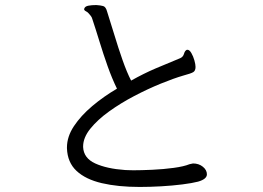

<svg xmlns="http://www.w3.org/2000/svg" viewBox="-20 -740 1040 760"><path d="M744 -93Q767 -93 783 -80Q799 -67 799 -50Q799 -31 764 -21Q741 -15 701.5 -10Q662 -5 617.5 -2.5Q573 0 533 0Q447 0 383 -15Q319 -30 283 -63.5Q247 -97 245 -153V-156Q245 -199 272.5 -240.5Q300 -282 345 -320Q390 -358 443 -389Q423 -430 406 -478Q389 -526 374 -575Q359 -624 345 -666Q344 -671 339 -677.5Q334 -684 331 -687Q327 -692 320 -695.5Q313 -699 313 -704Q313 -705 313.5 -705.5Q314 -706 314 -707Q317 -715 330 -717.5Q343 -720 361 -720Q378 -719 388.5 -716Q399 -713 404 -694Q417 -654 432.5 -602.5Q448 -551 465 -502.5Q482 -454 499 -421Q549 -449 594.5 -468.5Q640 -488 694 -510Q705 -515 708.5 -527.5Q712 -540 720 -543H722Q730 -543 737.5 -530Q745 -517 749.5 -501Q754 -485 754 -475Q754 -460 745 -454.5Q736 -449 706 -441Q668 -430 616.5 -409Q565 -388 511.5 -360Q458 -332 412 -299Q366 -266 337.5 -230.5Q309 -195 309 -160V-158Q311 -114 357 -93Q403 -72 475 -67Q480 -67 489 -66.5Q498 -66 508 -66Q539 -66 583 -68Q627 -70 667.5 -75.5Q708 -81 730 -90Z"/></svg>

Font: Klee One SemiBold
Style: Regular
Weight: 600
Designer: Fontworks Inc.
Foundry: Fontworks Inc.
Version: Version 1.00;January 12, 2022;FontCreator 13.0.0.2683 64-bit